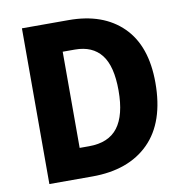

<svg xmlns="http://www.w3.org/2000/svg" viewBox="-80 -791 838 867"><g transform="rotate(-10 339.0 -357.0)"><path d="M628 -368Q628 -187 534.5 -93.5Q441 0 274 0H77V-714H291Q449 -714 538.5 -625.5Q628 -537 628 -368ZM458 -362Q458 -474 417 -526Q376 -578 296 -578H240V-137H283Q373 -137 415.5 -193Q458 -249 458 -362Z"/></g></svg>

Font: Noto Sans Gurmukhi SemiCondensed ExtraBold
Style: Regular
Weight: 800
Width: 4
Designer: Jelle Bosma - Monotype Design Team
Foundry: Monotype Imaging Inc.
Version: Version 2.004; ttfautohint (v1.8.4.7-5d5b)